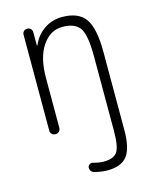

<svg xmlns="http://www.w3.org/2000/svg" viewBox="-114 -606 729 913"><g transform="rotate(-15 250.0 -149.5)"><path d="M82 -25.4V-496.1Q82 -505.9 88.9 -512.7Q95.7 -519.5 106 -519.5Q116.2 -519.5 123 -512.7Q129.9 -505.9 129.9 -496.1V-430.7Q129.9 -429.7 131.8 -429.7Q132.8 -429.7 132.8 -430.7Q152.3 -476.6 191.4 -503.4Q230.5 -530.3 280.3 -530.3Q360.4 -530.3 394 -482.9Q427.7 -435.5 427.7 -320.3V65.4Q427.7 155.3 398.4 192.9Q369.1 230.5 300.8 230.5Q276.4 230.5 242.2 222.7Q217.8 217.8 217.8 194.3Q217.8 186.5 225.6 180.7Q233.4 174.8 241.2 176.8Q273.4 185.5 293.9 185.5Q342.8 185.5 360.8 160.6Q378.9 135.7 378.9 54.7V-310.5Q378.9 -416 355 -450.2Q331.1 -484.4 270 -484.4Q209 -484.4 170.4 -427.2Q131.8 -370.1 131.8 -271.5V-25.4Q131.8 -14.6 125 -7.3Q118.2 0 106.9 0Q95.7 0 88.9 -6.8Q82 -13.7 82 -25.4Z"/></g></svg>

Font: Rounded-X Mgen+ 1m light
Style: Regular
Weight: 200
Designer: [Source Han Sans]
Ryoko NISHIZUKA  (kana & ideographs); Paul D. Hunt (Latin, Greek & Cyrillic); Wenlong ZHANG  (bopomofo
Version: Version 1.059.20150602